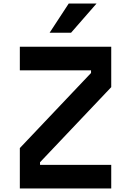

<svg xmlns="http://www.w3.org/2000/svg" viewBox="-20 -1064 740 1084"><path d="M92 0V-228L494 -652V-667H92V-800H608V-572L206 -148V-133H608V0ZM260 -879 368 -1044H525L381 -879Z"/></svg>

Font: Martian Mono SemiExpanded SemiBold
Style: Regular
Weight: 600
Monospace: yes
Version: Version 0.930